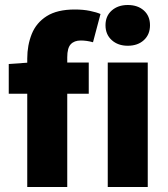

<svg xmlns="http://www.w3.org/2000/svg" viewBox="-20 -748 673 768"><path d="M89 0V-514Q89 -567 107 -612Q125 -657 167 -683.5Q209 -710 279 -710Q313 -710 339.5 -704.5Q366 -699 382 -692L352 -579Q327 -586 303 -586Q277 -586 263 -571Q249 -556 249 -519V0ZM15 -373V-492L100 -498H335V-373ZM411 0V-498H571V0ZM491 -565Q452 -565 427 -587.5Q402 -610 402 -647Q402 -684 427 -706Q452 -728 491 -728Q531 -728 555.5 -706Q580 -684 580 -647Q580 -610 555.5 -587.5Q531 -565 491 -565Z"/></svg>

Font: Source Sans 3 ExtraBold
Style: Regular
Weight: 800
Designer: Paul D. Hunt
Foundry: Adobe
Version: Version 3.052;hotconv 1.1.0;makeotfexe 2.6.0